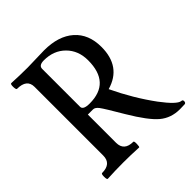

<svg xmlns="http://www.w3.org/2000/svg" viewBox="-183 -799 945 945"><g transform="rotate(-45 289.0 -327.0)"><path d="M535 12Q474 12 431 -24Q388 -60 328 -161Q274 -253 260 -271.5Q246 -290 232 -290H196V-94Q196 -37 260 -37Q265 -37 264.5 -17Q264 3 260 3Q204 0 151 0Q97 0 42 3Q36 3 36 -17Q36 -37 42 -37Q107 -37 107 -94V-572Q107 -626 39 -626Q33 -626 32.5 -646Q32 -666 39 -666Q95 -663 151 -663Q171 -663 209.5 -664.5Q248 -666 267 -666Q367 -666 423 -616.5Q479 -567 479 -478Q479 -341 357 -306Q412 -190 484 -92Q542 -15 568 -12Q578 -12 578 -2Q578 9 570 11Q567 11 554.5 11.5Q542 12 535 12ZM241 -322Q386 -322 386 -478Q386 -546 343 -589Q300 -632 232 -632Q196 -632 196 -608V-344Q196 -322 241 -322Z"/></g></svg>

Font: Junicode Cond Medium
Style: Regular
Weight: 500
Width: 3
Designer: Peter S. Baker
Version: Version 2.201